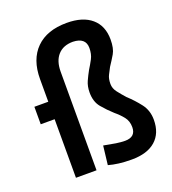

<svg xmlns="http://www.w3.org/2000/svg" viewBox="-137 -845 859 958"><g transform="rotate(-20 293.0 -366.0)"><path d="M31.7 -311V-403.8H105.5V-523.9Q105.5 -627.9 163.1 -685.1Q220.7 -742.2 325.7 -742.2Q411.1 -742.2 457.5 -702.1Q503.9 -662.1 503.9 -589.4Q503.9 -542 488.3 -515.4Q472.7 -488.8 454.6 -461.9Q445.3 -444.3 436.3 -426.5Q427.2 -408.7 427.2 -380.9Q427.2 -356.9 443.4 -336.2Q459.5 -315.4 480 -292.5Q514.2 -261.2 542 -225.1Q569.8 -189 569.8 -139.6Q569.8 -67.9 525.6 -29.1Q481.4 9.8 399.4 9.8Q360.8 9.8 330.6 5.9Q300.3 2 276.4 -4.9L288.1 -105Q324.2 -97.7 351.6 -93.5Q378.9 -89.4 399.4 -89.4Q456.1 -89.4 456.1 -141.6Q456.1 -173.8 438.5 -196Q420.9 -218.3 396 -238.8Q365.7 -266.1 340.3 -296.6Q314.9 -327.1 314.9 -376Q314.9 -409.2 326.4 -434.6Q337.9 -460 350.6 -482.9Q364.7 -505.4 377.4 -529.3Q390.1 -553.2 390.1 -585.9Q390.1 -641.1 322.8 -643.1Q271.5 -643.1 243.2 -611.8Q214.8 -580.6 214.8 -523.4V0H105.5V-311Z"/></g></svg>

Font: Caskaydia Cove Medium
Style: Regular
Weight: 500
Monospace: yes
Designer: Aaron Bell
Foundry: Saja Typeworks
Version: Version 4.300; ttfautohint (v1.8.3)